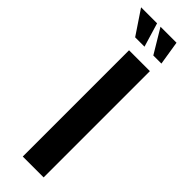

<svg xmlns="http://www.w3.org/2000/svg" viewBox="-300 -750 755 755"><g transform="rotate(45 78.0 -372.0)"><path d="M42 0V-591H158V0ZM169 -644H124L64 -744H153ZM75 -644H23L-44 -744H45Z"/></g></svg>

Font: Alumni Sans
Style: Bold
Weight: 700
Designer: Robert E. Leuschke
Foundry: Robert E. Leuschke
Version: Version 1.018